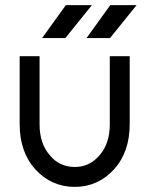

<svg xmlns="http://www.w3.org/2000/svg" viewBox="-20 -720 584 752"><path d="M319 -571H411L515 -700H412ZM145 -571H236L340 -700H238ZM57 -500V-234Q57 -124 119 -56Q182 12 273 12Q363 12 426 -56Q488 -124 488 -234V-500H410V-233Q410 -158 370 -112Q331 -66 273 -66Q213 -66 175 -112Q135 -158 135 -233V-500Z"/></svg>

Font: Unageo
Style: Regular
Weight: 400
Designer: Richard Sepsi
Foundry: Richard Sepsi
Version: Version 2.000